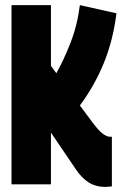

<svg xmlns="http://www.w3.org/2000/svg" viewBox="-20 -720 476 750"><path d="M391 10Q353 10 325.5 -8Q298 -26 276 -59L179 -202V0H25V-700H179V-463L200 -434Q227 -481 254.5 -550.5Q282 -620 292 -700L435 -668Q421 -559 384.5 -471Q348 -383 292 -308L330 -257Q364 -210 381 -198Q398 -186 407 -186H417V8Q409 9 403 9.5Q397 10 391 10Z"/></svg>

Font: Georama ExtraCondensed ExtraBold
Style: Regular
Weight: 800
Width: 2
Designer: Jean-Baptiste Levee
Foundry: Production Type
Version: Version 1.000